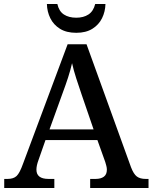

<svg xmlns="http://www.w3.org/2000/svg" viewBox="-20 -934 758 954"><path d="M1 0V-45H18Q47 -45 62.5 -59.5Q78 -74 95 -122L316 -714H410L631 -103Q644 -69 660 -57Q676 -45 704 -45H718V0H428V-45H455Q481 -45 496 -56Q511 -67 511 -91Q511 -100 508.5 -109.5Q506 -119 503 -129L464 -238H206L171 -138Q161 -111 161 -91Q161 -45 221 -45H250V0ZM226 -291H445L386 -463Q372 -504 359 -544Q346 -584 338 -620Q330 -585 318.5 -549.5Q307 -514 291 -471ZM359 -771Q310 -771 278 -791Q246 -811 230 -843.5Q214 -876 213 -914H265Q273 -878 297.5 -862Q322 -846 359 -846Q395 -846 419.5 -862Q444 -878 453 -914H504Q503 -876 487 -843.5Q471 -811 439 -791Q407 -771 359 -771Z"/></svg>

Font: Noto Serif Tamil Medium
Style: Regular
Weight: 500
Designer: Indian Type Foundry, Tom Grace, and the Monotype Design Team
Foundry: Monotype Imaging Inc.
Version: Version 2.004; ttfautohint (v1.8.4.7-5d5b)